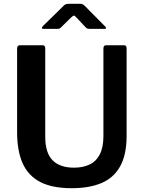

<svg xmlns="http://www.w3.org/2000/svg" viewBox="-20 -980 757 1010"><path d="M646 -265Q646 -166 612 -105Q578 -44 513.5 -17Q449 10 358 10Q254 10 191 -23Q128 -56 99 -121.5Q70 -187 70 -283V-724Q70 -742 84 -742H204Q218 -742 218 -726V-261Q218 -176 256.5 -137Q295 -98 369 -98Q416 -98 451 -114.5Q486 -131 505 -168Q524 -205 524 -264V-725Q524 -742 538 -742H633Q646 -742 646 -726V-265ZM431 -836 382 -888Q373 -898 369 -898Q365 -898 354 -888L301 -836Q295 -830 291.5 -829Q288 -828 280 -828H208Q201 -828 200.5 -832.5Q200 -837 206 -843L312 -947Q318 -954 324.5 -957Q331 -960 342 -960H403Q412 -960 417 -956.5Q422 -953 426 -949L531 -843Q546 -828 529 -828H452Q446 -828 440.5 -829.5Q435 -831 431 -836Z"/></svg>

Font: Libre Franklin SemiBold
Style: Regular
Weight: 600
Designer: Pablo Impallari, Rodrigo Fuenzalida, Nhung Nguyen
Foundry: Impallari Type
Version: Version 3.000